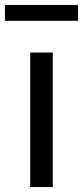

<svg xmlns="http://www.w3.org/2000/svg" viewBox="-30 -755 335 775"><path d="M92 0H183V-543H92ZM-10 -671H285V-735H-10Z"/></svg>

Font: Noto Sans CJK TC Regular
Style: Regular
Weight: 400
Designer: Ryoko NISHIZUKA (kana & ideographs); Paul D. Hunt (Latin, Greek & Cyrillic); Wenlong ZHANG (bopomofo); Sandoll Communica
Foundry: Adobe Systems Incorporated
Version: Version 1.001;PS 1.001;hotconv 1.0.78;makeotf.lib2.5.61930